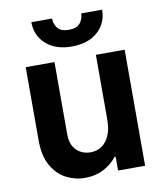

<svg xmlns="http://www.w3.org/2000/svg" viewBox="-84 -814 751 889"><g transform="rotate(-10 291.5 -369.5)"><path d="M392 -241.8V-545.5H527.3V0H400.2V-64.6H394.5Q372.2 -34.4 333.5 -13.7Q294.7 7.1 242.9 7.1Q198.9 7.1 157.3 -13.8Q115.8 -34.8 89 -81Q62.1 -127.1 62.1 -202.4V-545.5H197.4V-206.3Q197.4 -157 223.9 -131Q250.4 -105.1 290.1 -105.1Q336.3 -105.1 364.2 -141.3Q392 -177.6 392 -241.8ZM358.3 -746.1H456.7Q456.7 -682.9 411.8 -642.8Q366.8 -602.6 289.4 -602.6Q213.4 -602.6 168.7 -642.8Q123.9 -682.9 123.9 -746.1H221.2Q221.2 -720.5 236.7 -700.8Q252.1 -681.1 289.4 -681.1Q326.7 -681.1 342.5 -700.8Q358.3 -720.5 358.3 -746.1Z"/></g></svg>

Font: Interface
Style: Bold
Weight: 700
Designer: Rasmus Andersson
Foundry: rsms
Version: Version 1.8